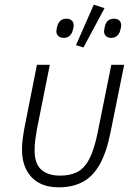

<svg xmlns="http://www.w3.org/2000/svg" viewBox="-20 -789 588 821"><path d="M193 -512 138 -237Q134 -215 131 -192.5Q128 -170 128 -145Q128 -90 156 -64Q184 -38 238 -38Q280 -38 310.5 -53.5Q341 -69 362.5 -110.5Q384 -152 399 -229L456 -512H511L453 -225Q436 -139 407 -87Q378 -35 334.5 -11.5Q291 12 231 12Q181 12 146 -7.5Q111 -27 92.5 -63.5Q74 -100 74 -150Q74 -170 77 -194Q80 -218 85 -245L138 -512ZM427 -754 337 -586 305 -596 381 -769ZM252 -627Q238 -627 229.5 -635Q221 -643 221 -655Q221 -659 222 -663.5Q223 -668 224 -674Q228 -691 238 -700Q248 -709 264 -709Q278 -709 286.5 -701.5Q295 -694 295 -681Q295 -677 294.5 -673Q294 -669 292 -663Q289 -647 279 -637Q269 -627 252 -627ZM455 -627Q441 -627 433 -635Q425 -643 425 -655Q425 -659 426 -663.5Q427 -668 428 -674Q431 -691 441 -700Q451 -709 468 -709Q482 -709 490 -701.5Q498 -694 498 -681Q498 -677 497.5 -673Q497 -669 495 -663Q492 -647 482 -637Q472 -627 455 -627Z"/></svg>

Font: IBM Plex Sans Light
Style: Italic
Weight: 300
Italic angle: -11.31°
Designer: Mike Abbink, Paul van der Laan, Pieter van Rosmalen
Foundry: Bold Monday
Version: Version 3.201